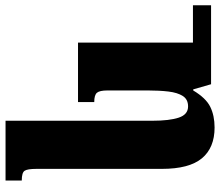

<svg xmlns="http://www.w3.org/2000/svg" viewBox="-72 -728 813 710"><g transform="rotate(-90 335.0 -373.5)"><path d="M218 13Q143 13 104 -34Q65 -81 65 -182V-646Q65 -679 58 -689.5Q51 -700 22 -700V-760H243V-217Q243 -154 254.5 -119.5Q266 -85 296 -85Q322 -85 334.5 -104.5Q347 -124 351 -157.5Q355 -191 355 -233V-383Q355 -412 346.5 -422Q338 -432 312 -432V-492H532V-67H670V0H378L359 -66H355Q327 -19 294.5 -3Q262 13 218 13Z"/></g></svg>

Font: Noto Serif Armenian SemiCondensed Black
Style: Regular
Weight: 900
Width: 4
Designer: Monotype Design Team
Foundry: Monotype Imaging Inc.
Version: Version 2.008; ttfautohint (v1.8.4.7-5d5b)